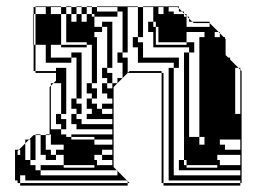

<svg xmlns="http://www.w3.org/2000/svg" viewBox="-20 -572 791 600"><path d="M267 -552V-550H283V-536H347V-520H275V-528H267V-550H251V-552ZM585 -500 581 -504H563V-488H635V-500ZM667 -456V-468L663 -472H651V-456ZM139 -408V-392H203V-376H123V-408ZM731 -216V-354L725 -360H715V-216ZM171 -168V-184H155V-216H171V-200H187V-168ZM667 -216V-168H731V-152H651V-216H635V-144H659V-136H667V-120H683V-104H731V-136H667V-120H683V-104H659V-136H635V-144H619V-456H651V-408H667V-456H679L683 -452V-392H693L699 -386V-200H731V-184H683V-216ZM43 -72H35V-88H43ZM331 -88V-104H275V-120H299V-88ZM135 -150H123V-104H139V-88H155V-72H123V-88H107V-150H123V-152H135ZM659 -48V-56H563V-72H555V-56H563V-48ZM299 -72V-88H275V-72H283V-56H275V-72H283V-56H331V-72ZM43 -40H35V-56H43ZM427 -408V-392H539V-360H523V-24H731V-40H539V-72H555V-168H571V-144H603V-120H619V-144H603V-456H619V-472H563V-440H587V-408H571V-360H555V-408H571V-424H459V-472H443V-504H459V-550H427V-552H539V-546L549 -536H555V-530L557 -528H563V-522L565 -520H571V-514L581 -504H635V-500L663 -472H667V-468L679 -456H683V-452L685 -450V-400L693 -392H699V-386L725 -360H731V-354L735 -350V0H731V-8H507V-360H523V-376H411V-408ZM43 -40V-24H35V-40ZM491 -550H475V-528H491ZM555 -520V-528H539V-520ZM571 -504V-514L565 -520H563V-522L557 -528H555V-530L549 -536H539V-546L535 -550H507V-536H523V-528H539V-520H563V-504ZM379 -456H363V-504H379ZM563 -432V-440H475V-488H467V-504H459V-488H467V-432ZM379 -456V-408H363V-456ZM427 -408H411V-424H395V-456H411V-550H379V-504H363V-536H347V-550H283V-552H411V-550H427V-456H411V-440H427ZM667 -360H651V-408H667ZM283 -360H267V-408H283ZM667 -312H651V-360H667ZM283 -360V-312H267V-360ZM571 -312H555V-360H571ZM139 -408H123V-432H91V-528H85V-550H91V-528H123V-550H91V-552H171V-550H187V-528H203V-504H219V-528H203V-550H187V-552H203V-550H219V-528H235V-504H251V-528H235V-550H219V-552H235V-550H251V-528H267V-520H275V-504H331V-360H315V-344H331V-312H315V-328H299V-360H315V-488H299V-504H275V-488H299V-472H275V-456H283V-408H267V-432H251V-440H187V-528H171V-550H139V-528H171V-432H251V-424H171V-432H139ZM155 -312V-320L171 -336V-312ZM667 -264H651V-312H667ZM571 -264H555V-312H571ZM187 -264H171V-312H147L155 -320V-344H91V-350H85V-432H83V-528H85V-432H91V-350H155V-360H187ZM667 -216H651V-264H667ZM571 -216H555V-264H571ZM187 -264V-216H171V-264ZM219 -264V-248H235V-216H219V-232H203V-264H219V-392H203V-408H235V-264ZM571 -168H555V-216H571ZM155 -120V-136H171V-120ZM43 -56H35V-72H43ZM75 -72V-136H71L85 -150H91V-152H107V-150H91V-72ZM731 -56V-88H659V-72H667V-56H659V-72H667V-56ZM59 -24V-40H75V-24ZM43 -88V-104H39L59 -124V-136H71L59 -124V-72H75V-56H91V-40H107V-24H347V-38L345 -40H107V-56H179V-48H275V-56H179V-88H155V-104H179V-120H139V-152H135V-300L139 -304V-312H147L139 -304V-168H171V-152H187V-144H203V-136H275V-120H331V-136H275V-144H203V-152H331V-168H219V-184H203V-216H219V-200H235V-184H331V-200H251V-216H267V-232H251V-264H267V-280H251V-312H267V-296H283V-264H267V-248H283V-232H299V-216H331V-232H299V-248H331V-264H315V-280H299V-312H315V-296H331V-312H347V-328H363V-376H347V-408H363V-392H379V-344L335 -300V-50L345 -40H347V-38L377 -8H379V-6L385 0H379V-6L377 -8H59V-24H43V-8H35V-24H43V0H379V8H43V0H35V-8H27V-104H39L35 -100V-88ZM731 8H491V0H485V-344H379L385 -350H485V-344H491V0H731Z"/></svg>

Font: Rubik Broken Fax
Style: Regular
Weight: 400
Designer: Hubert and Fischer, NaN
Foundry: Hubert and Fischer, NaN
Version: Version 2.201